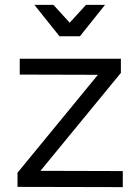

<svg xmlns="http://www.w3.org/2000/svg" viewBox="-20 -767 567 788"><path d="M308.1 -618.2H224.1L121.1 -747.1H199.2L266.1 -673.8L333 -747.1H411.1ZM146 -65.9 483.9 -64.9V1L51.8 0V-58.1L381.8 -460L61 -460.9V-525.9H476.1V-467.8Z"/></svg>

Font: Montserrat-Arabic Light
Style: Regular
Weight: 300
Designer: Mohamed Gaber
Foundry: Kief Type Foundry
Version: Version 5.008;PS 005.008;hotconv 1.0.88;makeotf.lib2.5.64775